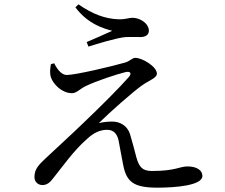

<svg xmlns="http://www.w3.org/2000/svg" viewBox="-20 -835 1040 886"><path d="M230 -543 215 -539C211 -517 209 -497 215 -478C226 -446 266 -405 312 -405C333 -405 345 -422 374 -437C428 -463 518 -492 558 -502C581 -508 590 -497 574 -479C533 -432 439 -338 363 -266C313 -217 230 -142 189 -103C160 -75 139 -56 139 -18C139 5 156 19 176 19C196 19 211 7 225 -12C264 -60 321 -142 383 -195C412 -222 442 -236 474 -236C505 -236 520 -217 527 -188C534 -152 541 -110 548 -76C563 4 596 31 706 31C790 31 914 21 914 -23C914 -50 887 -67 845 -67C808 -67 791 -46 681 -46C638 -46 622 -63 609 -110C601 -141 590 -183 580 -216C568 -254 535 -274 498 -274C480 -274 456 -272 436 -267C491 -321 592 -410 634 -440C669 -465 704 -475 704 -495C704 -528 636 -568 605 -568C589 -568 581 -553 556 -546C497 -529 329 -489 288 -489C266 -489 246 -511 230 -543ZM328 -801C387 -722 463 -702 498 -693C468 -679 420 -658 380 -641L388 -620C430 -633 516 -660 560 -664C586 -665 605 -664 629 -664C656 -664 667 -678 667 -693C667 -727 626 -753 591 -753C574 -753 559 -745 527 -746C465 -748 407 -770 342 -815Z"/></svg>

Font: Noto Serif TC Medium
Style: Regular
Weight: 500
Designer: Ryoko NISHIZUKA 西塚涼子 (kana & ideographs); Frank Grießhammer (Latin, Greek & Cyrillic); Wenlong ZHANG 张文龙 (bopomofo); San
Foundry: Adobe
Version: Version 2.001;hotconv 1.1.0;makeotfexe 2.6.0